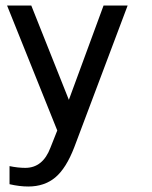

<svg xmlns="http://www.w3.org/2000/svg" viewBox="-20 -496 544 689"><path d="M5.4 -476.1H92.3L227.1 -137.7L351.6 -476.1H438L246.6 32.2Q217.3 108.4 178.2 140.9Q139.2 173.3 81.5 173.3Q49.8 173.3 14.2 165V100.1Q44.4 106.4 70.8 106.4Q133.8 106.4 161.1 33.7L185.5 -27.8Z"/></svg>

Font: XL-Viking
Style: Regular
Weight: 400
Foundry: Ascender Corporation
Version: Version 1.10 March 23, 2015